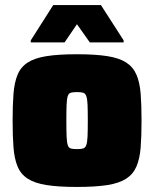

<svg xmlns="http://www.w3.org/2000/svg" viewBox="-20 -733 611 761"><path d="M285 8Q212 8 164.5 0.5Q117 -7 89.5 -25Q62 -43 49.5 -73.5Q37 -104 33.5 -148.5Q30 -193 30 -255Q30 -317 33.5 -361.5Q37 -406 49.5 -436.5Q62 -467 89.5 -485Q117 -503 164.5 -510.5Q212 -518 285 -518Q358 -518 405.5 -510.5Q453 -503 480.5 -485Q508 -467 521 -436.5Q534 -406 537.5 -361.5Q541 -317 541 -255Q541 -193 537.5 -148.5Q534 -104 521 -73.5Q508 -43 480.5 -25Q453 -7 405.5 0.5Q358 8 285 8ZM285 -142Q301 -142 309.5 -144.5Q318 -147 322 -158Q326 -169 327 -192Q328 -215 328 -255Q328 -296 327 -318.5Q326 -341 322 -352Q318 -363 309.5 -365.5Q301 -368 285 -368Q269 -368 260.5 -365.5Q252 -363 248.5 -352Q245 -341 244 -318.5Q243 -296 243 -255Q243 -215 244 -192Q245 -169 248.5 -158Q252 -147 260.5 -144.5Q269 -142 285 -142ZM102 -565V-573L191 -713H380L470 -573V-565H336L285 -637L236 -565Z"/></svg>

Font: Saira Thin Black
Style: Regular
Weight: 900
Version: Version 1.101